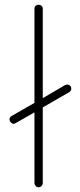

<svg xmlns="http://www.w3.org/2000/svg" viewBox="-20 -788 337 808"><path d="M142 0Q135 0 130 -5.5Q125 -11 125 -18V-315L46 -270Q42 -267 37 -267Q31 -267 25.5 -273Q20 -279 20 -286Q20 -290 22.5 -294Q25 -298 29 -300L125 -355V-751Q125 -759 130 -763.5Q135 -768 142 -768Q150 -768 155 -763.5Q160 -759 160 -751V-375L254 -430Q257 -432 263 -432Q268 -432 271.5 -430Q275 -428 277.5 -424.5Q280 -421 280 -416Q280 -405 271 -400L160 -336V-18Q160 -11 155 -5.5Q150 0 142 0Z"/></svg>

Font: Dosis ExtraLight ExtraLight
Style: Regular
Weight: 250
Version: Version 3.001; ttfautohint (v1.8.2)